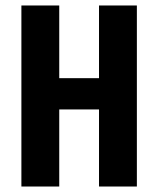

<svg xmlns="http://www.w3.org/2000/svg" viewBox="-20 -680 576 700"><path d="M58 0V-660H196V-395H341V-660H479V0H341V-281H196V0Z"/></svg>

Font: Bricolage Grotesque 10pt Condensed Bricolage Grotesque 10pt Condensed Regular
Style: Bold
Weight: 700
Width: 3
Designer: Mathieu Triay
Foundry: Atelier Triay
Version: Version 1.000; ttfautohint (v1.8.4.7-5d5b);gftools[0.9.32]